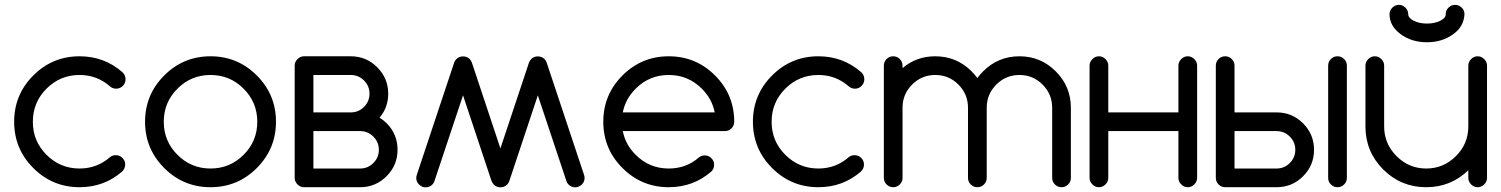

<svg xmlns="http://www.w3.org/2000/svg" viewBox="-20 -782 6270 802"><path d="M463.9 -133.8Q480 -133.8 491.5 -122.3Q502.9 -110.8 502.9 -94.7Q502.9 -78.6 490.7 -65.9Q415 0 312.5 0Q199.2 0 119.1 -80.1Q39.1 -160.2 39.1 -273.4Q39.1 -386.7 119.1 -466.8Q199.2 -546.9 312.5 -546.9Q415 -546.9 490.7 -481Q504.4 -468.8 504.4 -450.7Q504.4 -434.6 492.9 -423.1Q481.4 -411.6 465.3 -411.6Q451.2 -411.6 440.4 -420.4Q385.7 -468.8 312.5 -468.8Q231.4 -468.8 174.3 -411.6Q117.2 -354.5 117.2 -273.4Q117.2 -192.4 174.3 -135.3Q231.4 -78.1 312.5 -78.1Q385.7 -78.1 439.9 -126Q450.2 -133.8 463.9 -133.8Z M997.6 -411.6Q940.4 -468.8 859.4 -468.8Q778.3 -468.8 721.2 -411.6Q664.1 -354.5 664.1 -273.4Q664.1 -192.4 721.2 -135.3Q778.3 -78.1 859.4 -78.1Q940.4 -78.1 997.6 -135.3Q1054.7 -192.4 1054.7 -273.4Q1054.7 -354.5 997.6 -411.6ZM1052.7 -466.8Q1132.8 -386.7 1132.8 -273.4Q1132.8 -160.2 1052.7 -80.1Q972.7 0 859.4 0Q746.1 0 666 -80.1Q585.9 -160.2 585.9 -273.4Q585.9 -386.7 666 -466.8Q746.1 -546.9 859.4 -546.9Q972.7 -546.9 1052.7 -466.8Z M1250 -546.9H1445.3Q1509.8 -546.9 1555.7 -501Q1601.6 -455.1 1601.6 -390.6Q1601.6 -333 1565.4 -290.5Q1581.1 -280.8 1595.2 -267.1Q1640.6 -221.2 1640.6 -156.2Q1640.6 -91.8 1594.7 -45.9Q1548.8 0 1484.4 0H1250Q1234.4 0 1222.7 -11.7Q1210.9 -23.4 1210.9 -39.1V-507.8Q1210.9 -523.4 1222.7 -535.2Q1234.4 -546.9 1250 -546.9ZM1484.4 -78.1Q1516.6 -78.1 1539.6 -101.1Q1562.5 -124 1562.5 -156.2Q1562.5 -188.5 1539.6 -211.4Q1516.6 -234.4 1484.4 -234.4H1289.1V-78.1ZM1445.3 -312.5Q1477.5 -312.5 1500.5 -335.4Q1523.4 -358.4 1523.4 -390.6Q1523.4 -422.9 1500.5 -445.8Q1477.5 -468.8 1445.3 -468.8H1289.1V-312.5Z M2043 -10.7Q2035.6 -18.6 2032.2 -28.8L1914.1 -383.8L1793.5 -22Q1790.5 -16.1 1785.6 -10.7Q1773.9 0.5 1757.8 0.5Q1742.2 0.5 1730.5 -11.2Q1718.8 -22.5 1718.8 -38.6Q1718.8 -46.4 1721.7 -53.7L1877.4 -521.5Q1880.4 -528.8 1886.7 -535.6Q1897.9 -546.4 1914.1 -546.4Q1930.2 -546.4 1941.9 -535.6Q1947.8 -528.8 1950.7 -521.5L2070.3 -162.1L2189.9 -521.5Q2192.9 -528.8 2199.2 -535.6Q2210.4 -546.4 2226.6 -546.4Q2242.7 -546.4 2254.4 -535.6Q2260.3 -528.8 2263.2 -521.5L2418.9 -53.7Q2421.9 -46.4 2421.9 -38.6Q2421.9 -22.5 2410.2 -11.2Q2398.4 0 2382.8 0.5Q2366.7 0.5 2355.5 -10.7Q2350.1 -16.1 2347.2 -22L2226.6 -383.8L2108.4 -28.8Q2105.5 -18.6 2098.1 -10.7Q2086.4 0.5 2070.3 0.5Q2054.2 0.5 2043 -10.7Z M2923.8 -132.8Q2939.9 -132.8 2951.4 -121.3Q2962.9 -109.9 2962.9 -93.8Q2962.9 -77.6 2951.7 -65.9Q2876 0 2773.4 0Q2660.2 0 2580.1 -80.1Q2500 -160.2 2500 -273.4Q2500 -386.7 2580.1 -466.8Q2660.2 -546.9 2773.4 -546.9Q2886.7 -546.9 2966.8 -466.8Q3046.9 -386.7 3046.9 -273.4Q3046.9 -257.3 3035.4 -245.8Q3023.9 -234.4 3007.8 -234.4H2581.5Q2592.3 -178.2 2635.3 -135.3Q2692.4 -78.1 2773.4 -78.1Q2846.7 -78.1 2899.4 -124.5Q2910.2 -132.8 2923.8 -132.8ZM2965.3 -312.5Q2954.6 -368.7 2911.6 -411.6Q2854.5 -468.8 2773.4 -468.8Q2692.4 -468.8 2635.3 -411.6Q2592.3 -368.7 2581.5 -312.5Z M3549.8 -133.8Q3565.9 -133.8 3577.4 -122.3Q3588.9 -110.8 3588.9 -94.7Q3588.9 -78.6 3576.7 -65.9Q3501 0 3398.4 0Q3285.2 0 3205.1 -80.1Q3125 -160.2 3125 -273.4Q3125 -386.7 3205.1 -466.8Q3285.2 -546.9 3398.4 -546.9Q3501 -546.9 3576.7 -481Q3590.3 -468.8 3590.3 -450.7Q3590.3 -434.6 3578.9 -423.1Q3567.4 -411.6 3551.3 -411.6Q3537.1 -411.6 3526.4 -420.4Q3471.7 -468.8 3398.4 -468.8Q3317.4 -468.8 3260.3 -411.6Q3203.1 -354.5 3203.1 -273.4Q3203.1 -192.4 3260.3 -135.3Q3317.4 -78.1 3398.4 -78.1Q3471.7 -78.1 3525.9 -126Q3536.1 -133.8 3549.8 -133.8Z M3750 -39.1Q3750 -22.9 3738.5 -11.5Q3727.1 0 3710.9 0Q3694.8 0 3683.3 -11.5Q3671.9 -22.9 3671.9 -39.1V-507.8Q3671.9 -523.9 3683.3 -535.4Q3694.8 -546.9 3710.9 -546.9Q3727.1 -546.9 3738.5 -535.4Q3750 -523.9 3750 -507.8V-497.6Q3808.1 -546.9 3886.7 -546.9Q3975.6 -546.9 4038.6 -483.9Q4051.8 -470.7 4062.5 -456.1Q4073.2 -470.7 4086.4 -483.9Q4149.4 -546.9 4238.3 -546.9Q4327.1 -546.9 4390.1 -483.9Q4453.1 -420.9 4453.1 -332V-39.1Q4453.1 -22.9 4441.7 -11.5Q4430.2 0 4414.1 0Q4397.9 0 4386.5 -11.5Q4375 -22.9 4375 -39.1V-332Q4375 -388.7 4335 -428.7Q4294.9 -468.8 4238.3 -468.8Q4181.6 -468.8 4141.6 -428.7Q4101.6 -388.7 4101.6 -332V-39.1Q4101.6 -22.9 4090.1 -11.5Q4078.6 0 4062.5 0Q4046.4 0 4034.9 -11.5Q4023.4 -22.9 4023.4 -39.1V-332Q4023.4 -388.7 3983.4 -428.7Q3943.4 -468.8 3886.7 -468.8Q3830.1 -468.8 3790 -428.7Q3750 -388.7 3750 -332Z M4609.4 -234.4V-39.1Q4609.4 -23.4 4597.7 -11.7Q4585.9 0 4570.3 0Q4554.7 0 4543 -11.7Q4531.2 -23.4 4531.2 -39.1V-507.8Q4531.2 -523.4 4543 -535.2Q4554.7 -546.9 4570.3 -546.9Q4585.9 -546.9 4597.7 -535.2Q4609.4 -523.4 4609.4 -507.8V-312.5H4902.3V-507.8Q4902.3 -523.4 4914.1 -535.2Q4925.8 -546.9 4941.4 -546.9Q4957 -546.9 4968.8 -535.2Q4980.5 -523.4 4980.5 -507.8V-39.1Q4980.5 -23.4 4968.8 -11.7Q4957 0 4941.4 0Q4925.8 0 4914.1 -11.7Q4902.3 -23.4 4902.3 -39.1V-234.4Z M5136.7 -507.8V-312.5H5312.5Q5377.4 -312.5 5423.1 -266.8Q5468.8 -221.2 5468.8 -156.2Q5468.8 -91.3 5423.1 -45.7Q5377.4 0 5312.5 0H5097.7Q5081.5 0 5070.1 -11.5Q5058.6 -22.9 5058.6 -39.1V-508.8Q5059.1 -524.4 5070.3 -535.6Q5081.5 -546.9 5097.7 -546.9Q5113.8 -546.9 5125.2 -535.4Q5136.7 -523.9 5136.7 -507.8ZM5312.5 -78.1Q5344.7 -78.1 5367.7 -101.1Q5390.6 -124 5390.6 -156.2Q5390.6 -188.5 5367.7 -211.4Q5344.7 -234.4 5312.5 -234.4H5136.7V-78.1ZM5527.8 -507.8Q5527.8 -523.9 5539.3 -535.4Q5550.8 -546.9 5566.9 -546.9Q5583 -546.9 5594.5 -535.4Q5606 -523.9 5606 -507.8V-39.1Q5606 -22.9 5594.5 -11.5Q5583 0 5566.9 0Q5550.8 0 5539.3 -11.5Q5527.8 -22.9 5527.8 -39.1Z M5784.2 -722.7Q5784.2 -738.3 5795.9 -750Q5807.6 -761.7 5823.2 -761.7Q5838.9 -761.7 5850.6 -750Q5862.3 -738.3 5862.3 -722.7Q5862.3 -707 5885.3 -695.3Q5908.2 -683.6 5940.4 -683.6Q5972.7 -683.6 5996.1 -695.3Q6019.5 -707 6019 -722.7Q6018.6 -738.3 6030.3 -750Q6042 -761.7 6058.1 -761.7Q6074.2 -761.7 6085.9 -750Q6097.7 -738.3 6097.2 -722.7Q6094.7 -671.4 6051.3 -640.1Q6005.4 -605.5 5940.4 -605.5Q5876 -605.5 5830.1 -639.6Q5784.2 -673.8 5784.2 -722.7ZM6191.4 -39.1Q6191.4 -23.4 6179.7 -11.7Q6168 0 6152.3 0Q6136.7 0 6125 -11.7Q6113.3 -23.4 6113.3 -39.1V-70.8Q6040 0 5937.5 0Q5832 0 5757.8 -74.2Q5683.6 -148.4 5683.6 -253.9V-507.8Q5683.6 -523.4 5695.3 -535.2Q5707 -546.9 5722.7 -546.9Q5738.3 -546.9 5750 -535.2Q5761.7 -523.4 5761.7 -507.8V-253.9Q5761.7 -181.6 5813.5 -129.9Q5865.2 -78.1 5937.5 -78.1Q6009.8 -78.1 6061.5 -129.9Q6113.3 -181.6 6113.3 -253.9V-507.8Q6113.3 -523.4 6125 -535.2Q6136.7 -546.9 6152.3 -546.9Q6168 -546.9 6179.7 -535.2Q6191.4 -523.4 6191.4 -507.8Z"/></svg>

Font: Comfortaa
Style: Regular
Weight: 400
Designer: Johan Aakerlund
Foundry: Johan Aakerlund
Version: Version 2.001; ttfautohint (v1.4.1)